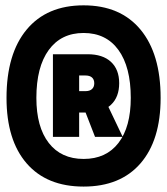

<svg xmlns="http://www.w3.org/2000/svg" viewBox="-20 -706 626 719"><path d="M293 -7.3Q155.2 -7.3 79.8 -94.2Q4.4 -181.2 4.4 -339.4Q4.4 -504.4 79.8 -595.2Q155.2 -686 293 -686Q430.7 -686 506.1 -595.2Q581.5 -504.4 581.5 -339.4Q581.5 -181.2 506.1 -94.2Q430.7 -7.3 293 -7.3ZM178.2 -193.4V-502.9H276.4V-193.4ZM335.9 -193.4 292.5 -305.2 379.9 -318.4 439.5 -193.4ZM293.2 -110.8Q377.4 -110.8 423.6 -170.7Q469.7 -230.5 469.7 -339.5Q469.7 -455.1 423.6 -518.8Q377.4 -582.5 293 -582.5Q209 -582.5 162.6 -518.9Q116.2 -455.3 116.2 -339.4Q116.2 -230.5 162.6 -170.7Q209 -110.8 293.2 -110.8ZM257.3 -284.7V-364.7H300.3Q315.9 -364.7 324.5 -372.5Q333 -380.3 333 -394.1Q333 -408.2 324.5 -415.8Q315.9 -423.3 300.3 -423.3H247.6V-502.9H308.1Q364.7 -502.9 395.5 -474.4Q426.3 -445.8 426.3 -394.5Q426.3 -342.3 395.5 -313.5Q364.7 -284.7 308.1 -284.7Z"/></svg>

Font: Cascadia Code
Style: Regular
Weight: 400
Monospace: yes
Designer: Aaron Bell
Foundry: Saja Typeworks
Version: Version 2106.017